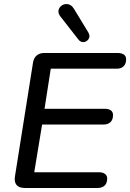

<svg xmlns="http://www.w3.org/2000/svg" viewBox="-20 -933 646 953"><path d="M54 -56 144 -623Q148 -646 162.5 -658Q177 -670 200 -670H564Q584 -670 595 -662Q606 -654 606 -639Q606 -616 593.5 -604Q581 -592 560 -592H232L201 -393H500Q520 -393 530.5 -385Q541 -377 541 -362Q541 -339 528.5 -327Q516 -315 495 -315H189L150 -78H470Q490 -78 501 -70Q512 -62 512 -47Q512 -24 499.5 -12Q487 0 465 0H103Q75 0 62.5 -14.5Q50 -29 54 -56ZM270 -876Q270 -891 282 -902Q294 -913 310 -913Q332 -913 346 -891L419 -771Q424 -761 424 -754Q424 -742 414.5 -733Q405 -724 393 -724Q379 -724 369 -737L280 -851Q270 -864 270 -876Z"/></svg>

Font: SN Pro
Style: Italic
Weight: 400
Italic angle: -9°
Designer: Tobias Whetton
Foundry: Supernotes
Version: Version 1.003